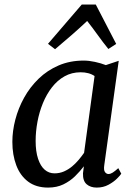

<svg xmlns="http://www.w3.org/2000/svg" viewBox="-20 -840 610 870"><path d="M452.5 -92Q449 -69 455.8 -60.2Q462.5 -51.5 471.5 -51.5Q480.5 -51.5 490.8 -58Q501 -64.5 516 -78L529.5 -53Q525.5 -46 510.2 -30.8Q495 -15.5 471.5 -2.8Q448 10 418.5 10Q390 10 372.5 -5.2Q355 -20.5 356 -54.5L360 -86.5Q342.5 -63.5 319.8 -41.2Q297 -19 267 -4.5Q237 10 198 10Q143.5 10 107.5 -17Q71.5 -44 53.8 -91Q36 -138 36 -197Q36 -246.5 49.5 -298.2Q63 -350 89.5 -397.8Q116 -445.5 155.2 -483.5Q194.5 -521.5 245.8 -543.5Q297 -565.5 359.5 -565.5Q383 -565.5 410.5 -559.5Q438 -553.5 459.5 -545L518 -564.5ZM408.5 -495.5Q395 -504.5 379.2 -508.5Q363.5 -512.5 345.5 -512.5Q305 -512.5 272.5 -494.2Q240 -476 215.5 -444.5Q191 -413 174.5 -372.8Q158 -332.5 149.8 -288.5Q141.5 -244.5 141.5 -201.5Q141.5 -153.5 152.5 -120.5Q163.5 -87.5 182.5 -71Q201.5 -54.5 227 -54.5Q250 -54.5 270 -63.2Q290 -72 306.8 -86Q323.5 -100 337 -116.2Q350.5 -132.5 361 -147.5ZM229.5 -617 197.5 -641.5 350.5 -819.5H414L506.5 -641L471 -618Q446 -649 423.2 -680.8Q400.5 -712.5 375 -745Q340.5 -712.5 303.8 -680.5Q267 -648.5 229.5 -617Z"/></svg>

Font: Merriweather 24pt
Style: Italic
Weight: 400
Italic angle: -7.8°
Designer: Eben Sorkin
Foundry: Eben Sorkin
Version: Version 2.101